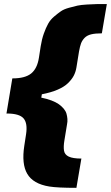

<svg xmlns="http://www.w3.org/2000/svg" viewBox="-20 -747 539 932"><path d="M350.9 164.8H350.1Q258.9 164.8 219.5 158.4Q140.6 145.6 112.2 96.6Q84.2 49 98 -39.8L106.5 -95.2Q114.7 -148.8 94.3 -172.4Q73.9 -196 12.8 -196H11.4L39.8 -366.5H41.2Q101.9 -366.5 131.4 -390.4Q160.9 -414.4 169 -467.3L177.6 -522.7Q182.9 -556.1 192.6 -583.6Q202.4 -611.2 213.4 -631.2Q224.4 -651.3 242.7 -666.7Q261 -682.2 275.6 -692.3Q290.1 -702.4 315.2 -709.3Q340.2 -716.3 356.5 -719.8Q372.9 -723.4 402.7 -725.1Q432.5 -726.9 449 -727.1Q465.6 -727.3 497.9 -727.3H498.6L474.4 -585.2Q442.8 -585.2 422.6 -580.3Q402.3 -575.3 390.6 -563.2Q378.9 -551.1 373.4 -536.4Q367.9 -521.7 363.6 -497.2L350.9 -419Q347.3 -397.4 337.9 -379.4Q328.5 -361.5 310.2 -343.6Q291.9 -325.6 259.8 -311.8Q227.6 -297.9 183.2 -289.4L180.4 -273.1Q208.5 -267.4 230.3 -259.1Q252.1 -250.7 266 -240.8Q279.8 -230.8 289.4 -219.3Q299 -207.7 302.6 -195.5Q306.1 -183.2 307.2 -169.9Q308.2 -156.6 305.4 -143.5L292.6 -65.3Q287.6 -35.5 290.7 -16Q293.7 3.6 313.6 13.1Q333.5 22.7 375 22.7Z"/></svg>

Font: Karasuma Gothic
Style: Italic
Weight: 900
Italic angle: -9.39999°
Designer: Rasmus Andersson / Ryoko Nishizuka
Foundry: Genbu
Version: Version 1.00